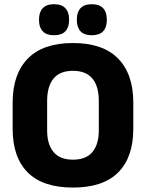

<svg xmlns="http://www.w3.org/2000/svg" viewBox="-20 -852 675 888"><path d="M317.5 15.5Q178 15.5 108.2 -54.5Q38.5 -124.5 38.5 -256V-377.5Q38.5 -509.5 108.8 -581.2Q179 -653 317.5 -653Q456 -653 526.2 -581.2Q596.5 -509.5 596.5 -377.5V-256Q596.5 -124.5 526.5 -54.5Q456.5 15.5 317.5 15.5ZM317.5 -113.5Q378 -113.5 407.5 -149Q437 -184.5 437 -248.5V-385.5Q437 -452.5 407.5 -488.5Q378 -524.5 317.5 -524.5Q257 -524.5 227.5 -488.5Q198 -452.5 198 -385.5V-248.5Q198 -184.5 227.5 -149Q257 -113.5 317.5 -113.5ZM229.5 -689Q195 -689 177.8 -707.2Q160.5 -725.5 160.5 -758.5V-762.5Q160.5 -796 177.8 -814.2Q195 -832.5 229.5 -832.5Q265 -832.5 282.2 -814.2Q299.5 -796 299.5 -762.5V-758.5Q299.5 -725.5 282.2 -707.2Q265 -689 229.5 -689ZM404.5 -689Q369.5 -689 352.5 -707.2Q335.5 -725.5 335.5 -758.5V-762.5Q335.5 -796 352.5 -814.2Q369.5 -832.5 404.5 -832.5Q439.5 -832.5 456.8 -814.2Q474 -796 474 -762.5V-758.5Q474 -725.5 456.8 -707.2Q439.5 -689 404.5 -689Z"/></svg>

Font: Anek Bangla Medium
Style: Bold
Weight: 700
Version: Version 1.003